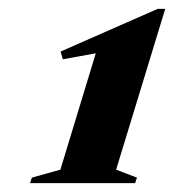

<svg xmlns="http://www.w3.org/2000/svg" viewBox="-20 -745 394 434"><path d="M116.5 -361.5 196.5 -624.5 122 -611 117 -628.5 336.5 -725H353.5L242.5 -361.5L289.5 -343.5L285.5 -331H48L52 -343.5Z"/></svg>

Font: Newsreader Display ExtraBold
Style: Italic
Weight: 800
Italic angle: -17°
Designer: Hugues Gentile
Foundry: Production Type
Version: Version 1.001